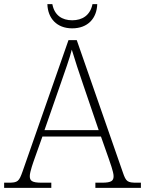

<svg xmlns="http://www.w3.org/2000/svg" viewBox="-23 -908 701 928"><path d="M326 -771C402 -771 445 -820 447 -888H424C413 -834 375 -810 326 -810C277 -810 240 -834 230 -888H206C208 -820 251 -771 326 -771ZM-3 0H225V-25H178C130 -25 121 -35 121 -57C121 -78 139 -127 145 -144L182 -248H465L502 -143C508 -125 526 -77 526 -57C526 -35 517 -25 470 -25H438V0H658V-25H638C593 -25 586 -30 571 -74L348 -714H308L86 -79C69 -31 63 -25 18 -25H-3ZM192 -279 271 -506C288 -555 316 -633 324 -668C337 -624 361 -551 380 -496L454 -279Z"/></svg>

Font: Noto Serif Telugu ExtraLight
Style: Regular
Weight: 200
Designer: Jelle Bosma - Monotype Design Team
Foundry: Monotype Imaging Inc.
Version: Version 2.005